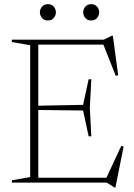

<svg xmlns="http://www.w3.org/2000/svg" viewBox="-20 -856 630 900"><path d="M35.5 0V-11L121.5 -26V-644L35.5 -659V-670H466.5L504 -688.5H509L534 -503L522.5 -501L464.5 -647H159.5V-360.5L369.5 -364.5L395.5 -484.5H408L401 -350.5L408 -217H395.5L369.5 -338L159.5 -340.5V-23H479L548.5 -172.5L559.5 -169L521 23H517L480 0ZM204.5 -760Q187 -760 177 -771.8Q167 -783.5 167 -798Q167 -813 177 -824.8Q187 -836.5 204.5 -836.5Q222 -836.5 232 -824.8Q242 -813 242 -798Q242 -783.5 232 -771.8Q222 -760 204.5 -760ZM407.5 -760Q390 -760 380 -771.8Q370 -783.5 370 -798Q370 -813 380 -824.8Q390 -836.5 407.5 -836.5Q425 -836.5 435 -824.8Q445 -813 445 -798Q445 -783.5 435 -771.8Q425 -760 407.5 -760Z"/></svg>

Font: Newsreader Text ExtraLight
Style: Regular
Weight: 275
Designer: Hugues Gentile
Foundry: Production Type
Version: Version 1.001